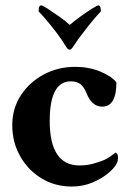

<svg xmlns="http://www.w3.org/2000/svg" viewBox="-20 -684 481 711"><path d="M246.1 6.8Q183.6 6.8 133.8 -23.4Q84 -53.7 54.7 -105.5Q25.4 -157.2 25.4 -220.7Q25.4 -281.2 56.6 -330.1Q87.9 -378.9 141.1 -407.7Q194.3 -436.5 258.8 -436.5Q308.6 -436.5 350.6 -419.4Q392.6 -402.3 411.1 -378.9Q411.1 -289.1 358.4 -289.1Q320.3 -289.1 300.8 -337.9Q292 -360.4 278.8 -371.6Q265.6 -382.8 242.2 -382.8Q164.1 -382.8 164.1 -236.3Q164.1 -71.3 274.4 -71.3Q307.6 -71.3 335.9 -81.1Q355.5 -86.9 366.2 -91.8Q377 -96.7 386.2 -103Q395.5 -109.4 408.2 -119.1Q417 -115.2 417 -100.6Q417 -87.9 413.1 -81.1Q407.2 -65.4 382.8 -44.4Q358.4 -23.4 322.8 -8.3Q287.1 6.8 246.1 6.8ZM238.3 -500Q231.4 -500 225.6 -509.8Q208 -539.1 187.5 -565.4Q146.5 -618.2 123 -641.6Q123 -664.1 131.8 -664.1Q137.7 -664.1 157.2 -651.4Q176.8 -638.7 200.2 -622.1Q223.6 -605.5 238.3 -591.8Q253.9 -605.5 276.9 -622.1Q299.8 -638.7 319.8 -651.4Q339.8 -664.1 344.7 -664.1Q353.5 -664.1 353.5 -641.6Q340.8 -628.9 324.2 -608.9Q307.6 -588.9 286.1 -560.5Q281.2 -553.7 275.4 -546.4Q269.5 -539.1 264.6 -531.2L250 -509.8Q243.2 -500 238.3 -500Z"/></svg>

Font: Crimson Text
Style: Bold
Weight: 700
Designer: Sebastian Kosch
Foundry: Sebastian Kosch
Version: Version 1.100